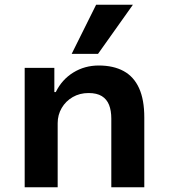

<svg xmlns="http://www.w3.org/2000/svg" viewBox="-20 -789 711 809"><path d="M84 0V-503H209V-401H215Q241 -454 289 -483.5Q337 -513 396 -513Q458 -513 501 -489.5Q544 -466 566 -417.5Q588 -369 588 -294V0H449V-289Q449 -323 439.5 -347Q430 -371 409 -384Q388 -397 353 -397Q316 -397 286.5 -380Q257 -363 240 -334Q223 -305 223 -270V0ZM282 -562 385 -769H540L393 -562Z"/></svg>

Font: Nunito Sans 6pt
Style: Bold
Weight: 700
Version: Version 3.101;gftools[0.9.27]